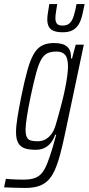

<svg xmlns="http://www.w3.org/2000/svg" viewBox="-66 -730 437 946"><path d="M59 196Q44 196 27 195.5Q10 195 -8.5 194.5Q-27 194 -46 193L-37 151Q-27 152 -13.5 153Q0 154 16.5 154.5Q33 155 51 155Q83 155 104.5 147.5Q126 140 140.5 122.5Q155 105 167 74.5Q179 44 193 -2Q196 -14 201.5 -32.5Q207 -51 211 -66H206Q197 -41 183 -24.5Q169 -8 151 0Q133 8 110 8Q76 8 55 0.5Q34 -7 23.5 -26Q13 -45 13 -79Q13 -108 20 -151.5Q27 -195 39 -255Q55 -334 69.5 -385.5Q84 -437 101.5 -466Q119 -495 143 -506.5Q167 -518 200 -518Q223 -518 242 -512.5Q261 -507 273 -491Q285 -475 284 -442H289L307 -510H347L256 -79Q243 -16 230.5 30.5Q218 77 203.5 109Q189 141 169.5 160Q150 179 123 187.5Q96 196 59 196ZM118 -34Q141 -34 157.5 -43Q174 -52 187 -69Q200 -86 208 -113Q214 -133 222 -161.5Q230 -190 238.5 -223Q247 -256 254 -290Q261 -324 265 -353Q269 -382 269 -402Q269 -443 255 -459.5Q241 -476 213 -476Q187 -476 169.5 -468.5Q152 -461 138.5 -439Q125 -417 113 -373Q101 -329 85 -255Q73 -197 66.5 -155Q60 -113 60 -92Q60 -67 66 -54.5Q72 -42 85 -38Q98 -34 118 -34ZM243 -571Q214 -571 197 -578.5Q180 -586 173.5 -600.5Q167 -615 167 -634Q167 -650 170.5 -669.5Q174 -689 177 -710H216Q213 -690 210 -672Q207 -654 207 -640Q207 -623 214.5 -613.5Q222 -604 242 -604Q265 -604 277.5 -616Q290 -628 297.5 -652Q305 -676 311 -710H351Q345 -680 339 -654.5Q333 -629 322 -610.5Q311 -592 292.5 -581.5Q274 -571 243 -571Z"/></svg>

Font: Saira UltraCondensed Light
Style: Italic
Weight: 300
Width: 1
Italic angle: -12°
Designer: Hector Gatti with collaboration of the Omnibus-Type team
Foundry: Omnibus-Type
Version: Version 1.101